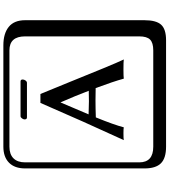

<svg xmlns="http://www.w3.org/2000/svg" viewBox="47 -841 1006 1140"><g transform="rotate(-90 550.0 -271.0)"><path d="M628 -614H423Q411 -614 411 -628Q411 -635 417 -643.5Q423 -652 430 -652H637Q648 -652 648 -639Q648 -631 642 -622.5Q636 -614 628 -614ZM249 -718Q204 -718 180 -694Q156 -670 156 -625V53Q156 136 249 136H821Q866 136 885 117Q904 98 904 53V-625Q904 -718 821 -718ZM1000 84Q1000 153 973.5 182.5Q947 212 881 212H249Q181 212 150.5 181.5Q120 151 120 84V-625Q120 -687 154 -720.5Q188 -754 249 -754H851Q921 -754 960.5 -722Q1000 -690 1000 -625ZM512 -415Q458 -290 441 -248Q451 -248 479 -247Q507 -246 519 -246Q542 -246 581 -247Q551 -326 512 -415ZM423 -205Q379 -97 364 -39Q355 -41 330 -41Q297 -41 288 -39Q396 -273 509 -534H562Q588 -472 634.5 -357Q681 -242 716 -157Q751 -72 767 -39Q754 -41 706 -41Q666 -41 653 -39Q636 -101 597 -206Q548 -207 523 -207Q479 -207 423 -205Z"/></g></svg>

Font: Libertinus Keyboard
Style: Regular
Weight: 700
Designer: Philipp H. Poll
Foundry: Khaled Hosny
Version: Version 6.7